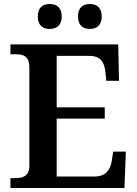

<svg xmlns="http://www.w3.org/2000/svg" viewBox="-20 -935 682 955"><path d="M427 -791C458 -791 486 -807 486 -853C486 -900 458 -915 427 -915C395 -915 368 -900 368 -853C368 -807 395 -791 427 -791ZM227 -791C259 -791 287 -807 287 -853C287 -900 259 -915 227 -915C195 -915 168 -900 168 -853C168 -807 195 -791 227 -791ZM32 0H599L606 -181H543L536 -135C529 -91 506 -57 450 -57H262V-345H501V-401H262V-657H424C479 -657 499 -626 504 -579L509 -533H572L568 -714H32V-665H58C95 -665 126 -657 126 -600V-109C126 -62 96 -49 59 -49H32Z"/></svg>

Font: Noto Serif Devanagari SemiBold
Style: Regular
Weight: 600
Designer: Universal Thirst, Indian Type Foundry and the Monotype Design Team
Foundry: Monotype Imaging Inc.
Version: Version 2.004